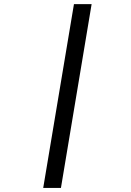

<svg xmlns="http://www.w3.org/2000/svg" viewBox="-20 -780 640 938"><path d="M277.7 138.1 427.6 -759.9H341.3L191.1 138.1Z"/></svg>

Font: Margiela Mono Italic Medium It
Style: Regular
Weight: 500
Designer: Mike Abbink, Paul van der Laan, Pieter van Rosmalen
Foundry: Bold Monday
Version: Version 2.003 2021